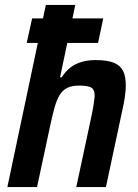

<svg xmlns="http://www.w3.org/2000/svg" viewBox="-20 -763 562 783"><path d="M89 -588 111 -688H401L380 -588ZM10 0 167 -743H287L225 -448H232Q247 -472 267 -487.5Q287 -503 313 -510.5Q339 -518 370 -518Q418 -518 444.5 -507Q471 -496 482 -473.5Q493 -451 493 -415Q493 -396 489.5 -370Q486 -344 479 -314L412 0H291L351 -280Q358 -312 361.5 -335Q365 -358 366 -372Q366 -399 351 -406.5Q336 -414 303 -414Q273 -414 254 -404.5Q235 -395 223 -375Q211 -355 202.5 -324.5Q194 -294 185 -252L131 0Z"/></svg>

Font: Saira SemiCondensed SemiBold
Style: Italic
Weight: 600
Width: 4
Italic angle: -12°
Designer: Hector Gatti with collaboration of the Omnibus-Type team
Foundry: Omnibus-Type
Version: Version 1.101